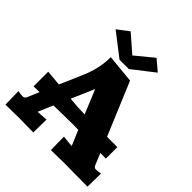

<svg xmlns="http://www.w3.org/2000/svg" viewBox="-249 -1139 1317 1317"><g transform="rotate(45 410.0 -480.5)"><path d="M348.1 -770 181.2 -898.9 264.2 -961.9 389.2 -853 518.1 -959 596.2 -893.1 438 -770ZM500 -720.2 661.1 -335.9H761.2V-224.1L707 -225.1L738.8 -147.9Q745.1 -132.8 750.2 -127.9Q755.4 -123 766.1 -123Q777.3 -123 810.1 -127.9L808.1 1L583 -1L453.1 1L451.2 -127.9L475.1 -125Q520 -120.1 534.2 -120.1L487.8 -230Q460.9 -231 430.2 -231Q369.1 -231 249 -228L203.1 -120.1Q204.1 -120.1 259.8 -124L284.2 -126L282.2 1L149.9 -1L12.2 1L9.8 -127.9Q39.6 -122.1 53.2 -122.1Q65.9 -122.1 72.3 -127.7Q78.6 -133.3 84 -147L117.2 -225.1L60.1 -224.1V-366.2Q109.9 -361.8 173.8 -356L248 -527.8Q293 -633.3 293 -740.2ZM299.8 -344.2Q387.7 -335.9 430.2 -335.9H443.8L372.1 -509.8Z"/></g></svg>

Font: Zantroke
Style: Regular
Weight: 500
Foundry: gluk
Version: Version 0.36